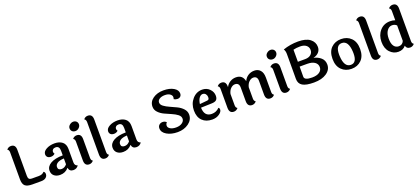

<svg xmlns="http://www.w3.org/2000/svg" viewBox="58 -2013 7110 3260"><g transform="rotate(-20 3613.0 -382.5)"><path d="M107 -153V-642Q107 -686 77 -699Q106 -738 154 -738Q237 -738 237 -639V-167Q237 -130 252.5 -113.5Q268 -97 302 -97H429Q494 -97 526 -137Q552 -124 552 -87.5Q552 -51 522 -25.5Q492 0 434 0H277Q185 0 146 -34Q107 -68 107 -153Z M769 -133Q769 -76 834 -76Q888 -76 929 -126V-232Q845 -227 807 -200Q769 -173 769 -133ZM1058 -355V-113Q1058 -54 1110 -41Q1077 10 1016 10Q945 10 932 -61Q872 10 777 10Q711 10 670 -24Q629 -58 629 -119Q629 -194 707 -240Q785 -286 929 -288V-370Q929 -457 860 -457Q829 -457 811 -441Q793 -425 793 -401.5Q793 -378 808 -362Q777 -333 736 -333Q695 -333 674 -353Q653 -373 653 -405Q653 -457 716 -492Q779 -527 865.5 -527Q952 -527 1005 -484.5Q1058 -442 1058 -355Z M1290 -764Q1324 -764 1346 -743.5Q1368 -723 1368 -689.5Q1368 -656 1339.5 -628.5Q1311 -601 1275 -601Q1239 -601 1216.5 -622Q1194 -643 1194 -678Q1194 -713 1225 -738.5Q1256 -764 1290 -764ZM1349 -427V-87Q1349 -44 1379 -29Q1348 10 1302 10Q1220 10 1220 -90V-430Q1220 -474 1190 -489Q1219 -527 1266 -527Q1349 -527 1349 -427Z M1640 -675V-87Q1640 -44 1670 -29Q1639 10 1593 10Q1511 10 1511 -90V-678Q1511 -720 1481 -737Q1510 -775 1557 -775Q1640 -775 1640 -675Z M1908 -133Q1908 -76 1973 -76Q2027 -76 2068 -126V-232Q1984 -227 1946 -200Q1908 -173 1908 -133ZM2197 -355V-113Q2197 -54 2249 -41Q2216 10 2155 10Q2084 10 2071 -61Q2011 10 1916 10Q1850 10 1809 -24Q1768 -58 1768 -119Q1768 -194 1846 -240Q1924 -286 2068 -288V-370Q2068 -457 1999 -457Q1968 -457 1950 -441Q1932 -425 1932 -401.5Q1932 -378 1947 -362Q1916 -333 1875 -333Q1834 -333 1813 -353Q1792 -373 1792 -405Q1792 -457 1855 -492Q1918 -527 2004.5 -527Q2091 -527 2144 -484.5Q2197 -442 2197 -355Z M3163 -594Q3163 -561 3143 -541Q3123 -521 3088.5 -521Q3054 -521 3025 -540Q3032 -557 3032 -576Q3032 -607 2999 -631.5Q2966 -656 2906.5 -656Q2847 -656 2809.5 -632.5Q2772 -609 2772 -570Q2772 -531 2814.5 -499.5Q2857 -468 2917 -442Q2977 -416 3037.5 -386.5Q3098 -357 3140.5 -310.5Q3183 -264 3183 -205Q3183 -111 3100.5 -50.5Q3018 10 2901.5 10Q2785 10 2706 -36.5Q2627 -83 2627 -156Q2627 -194 2652 -217Q2677 -240 2715 -240Q2753 -240 2783 -212Q2759 -188 2759 -155Q2759 -122 2797.5 -98Q2836 -74 2902.5 -74Q2969 -74 3011.5 -104Q3054 -134 3054 -178Q3054 -222 3011.5 -254.5Q2969 -287 2909 -312.5Q2849 -338 2788.5 -366Q2728 -394 2685.5 -438.5Q2643 -483 2643 -541Q2643 -631 2720.5 -685.5Q2798 -740 2910 -740Q3022 -740 3092.5 -698.5Q3163 -657 3163 -594Z M3415 -309 3550 -322Q3570 -324 3579 -334Q3588 -344 3588 -374Q3588 -404 3569 -429Q3550 -454 3515.5 -454Q3481 -454 3452.5 -416.5Q3424 -379 3415 -309ZM3550 -83Q3632 -83 3688 -142Q3707 -132 3707 -106Q3707 -64 3653.5 -27Q3600 10 3527 10Q3414 10 3348 -55Q3282 -120 3282 -240Q3282 -360 3354.5 -443.5Q3427 -527 3532 -527Q3613 -527 3665.5 -473.5Q3718 -420 3718 -351Q3718 -299 3692 -275.5Q3666 -252 3605 -251L3412 -245Q3416 -83 3550 -83Z M4622 -350V-87Q4622 -43 4652 -29Q4623 10 4575 10Q4493 10 4493 -90V-334Q4493 -422 4417 -422Q4378 -422 4342 -388Q4306 -354 4292 -293V-87Q4292 -44 4322 -29Q4291 10 4245 10Q4163 10 4163 -90V-334Q4163 -422 4087 -422Q4048 -422 4012 -388Q3976 -354 3962 -293V-87Q3962 -44 3992 -29Q3961 10 3915 10Q3833 10 3833 -90V-430Q3833 -474 3803 -489Q3832 -527 3879 -527Q3962 -527 3962 -427V-416Q3988 -468 4036 -497.5Q4084 -527 4142 -527Q4263 -527 4287 -405Q4312 -462 4361.5 -494.5Q4411 -527 4476 -527Q4541 -527 4581.5 -482Q4622 -437 4622 -350Z M4854 -764Q4888 -764 4910 -743.5Q4932 -723 4932 -689.5Q4932 -656 4903.5 -628.5Q4875 -601 4839 -601Q4803 -601 4780.5 -622Q4758 -643 4758 -678Q4758 -713 4789 -738.5Q4820 -764 4854 -764ZM4913 -427V-87Q4913 -44 4943 -29Q4912 10 4866 10Q4784 10 4784 -90V-430Q4784 -474 4754 -489Q4783 -527 4830 -527Q4913 -527 4913 -427Z M5630 -537Q5630 -480 5594.5 -441Q5559 -402 5496 -387Q5572 -371 5625 -324Q5678 -277 5678 -200Q5678 -107 5592 -48.5Q5506 10 5363.5 10Q5221 10 5157 -29Q5093 -68 5093 -153L5094 -603Q5094 -658 5071 -693Q5200 -738 5342.5 -738Q5485 -738 5557.5 -681.5Q5630 -625 5630 -537ZM5224 -415H5350Q5352 -415 5354 -415Q5420 -415 5458 -447Q5496 -479 5496 -531Q5496 -583 5456.5 -615Q5417 -647 5346.5 -647Q5276 -647 5224 -633ZM5362 -81Q5448 -81 5495.5 -114.5Q5543 -148 5543 -204Q5543 -260 5495.5 -294Q5448 -328 5362 -328H5224L5223 -145Q5223 -81 5362 -81Z M6032 -459Q5923 -459 5923 -291Q5923 -276 5924 -259Q5935 -58 6054 -58Q6161 -58 6161 -224Q6161 -240 6160 -259Q6149 -459 6032 -459ZM5793 -259Q5793 -388 5863 -457.5Q5933 -527 6042.5 -527Q6152 -527 6222 -457Q6292 -387 6292 -258.5Q6292 -130 6222 -60Q6152 10 6043 10Q5934 10 5863.5 -60Q5793 -130 5793 -259Z M6553 -675V-87Q6553 -44 6583 -29Q6552 10 6506 10Q6424 10 6424 -90V-678Q6424 -720 6394 -737Q6423 -775 6470 -775Q6553 -775 6553 -675Z M7019 -418Q6988 -451 6935.5 -451Q6883 -451 6845 -399Q6807 -347 6807 -256.5Q6807 -166 6839 -121Q6871 -76 6926 -76Q6993 -76 7019 -139ZM7148 -675V-87Q7148 -44 7178 -29Q7147 10 7101 10Q7036 10 7023 -51Q6976 10 6888.5 10Q6801 10 6737 -58Q6673 -126 6673 -246Q6673 -366 6744 -446.5Q6815 -527 6928 -527Q6978 -527 7019 -512V-678Q7019 -721 6988 -737Q7019 -775 7065 -775Q7148 -775 7148 -675Z"/></g></svg>

Font: Laila SemiBold
Style: Regular
Weight: 600
Designer: Hitesh Malaviya
Foundry: Indian Type Foundry
Version: Version 1.302;PS 1.0;hotconv 1.0.78;makeotf.lib2.5.61930; tt